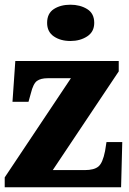

<svg xmlns="http://www.w3.org/2000/svg" viewBox="-20 -795 549 815"><path d="M0 0V-42L281 -463H183Q153 -463 137 -451.5Q121 -440 111 -399L101 -363H33L45 -536H484V-492L204 -73H340Q379 -73 397.5 -88Q416 -103 426 -154L432 -192H499L494 0ZM279 -621Q237 -621 208.5 -640.5Q180 -660 180 -698Q180 -738 208.5 -756.5Q237 -775 279 -775Q320 -775 350 -756.5Q380 -738 380 -698Q380 -660 350 -640.5Q320 -621 279 -621Z"/></svg>

Font: Noto Serif Thai SemiCondensed Black
Style: Regular
Weight: 900
Width: 4
Designer: Monotype Design Team
Foundry: Monotype Imaging Inc.
Version: Version 2.002; ttfautohint (v1.8.4.7-5d5b)